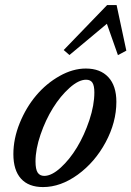

<svg xmlns="http://www.w3.org/2000/svg" viewBox="-20 -740 527 771"><path d="M258.8 -519 235.8 -539.1 410.2 -719.7H448.2L487.3 -536.6L453.6 -518.6L409.2 -644.5ZM152.8 11.2Q94.7 11.2 64.2 -22.7Q33.7 -56.6 33.7 -121.1Q33.7 -183.1 59.3 -246.1Q85 -309.1 125.5 -356.9Q166 -404.8 219.2 -434.8Q272.5 -464.8 324.7 -464.8Q382.8 -464.8 415 -430.2Q447.3 -395.5 447.3 -331.1Q447.3 -249 404.3 -168.9Q361.3 -88.9 292.5 -38.8Q223.6 11.2 152.8 11.2ZM157.7 -33.7Q187.5 -33.7 223.6 -66.7Q259.8 -99.6 289.3 -148.4Q318.8 -197.3 338.9 -257.6Q358.9 -317.9 358.9 -368.7Q358.9 -396 351.1 -408Q343.3 -419.9 325.7 -419.9Q295.9 -419.9 259.3 -387.2Q222.7 -354.5 192.9 -306.6Q163.1 -258.8 142.8 -199.7Q122.6 -140.6 122.6 -91.8Q122.6 -60.1 131.3 -46.9Q140.1 -33.7 157.7 -33.7Z"/></svg>

Font: Elstob 6pt Medium
Style: Italic
Weight: 500
Italic angle: -20°
Designer: Peter S. Baker
Version: Version 1.015